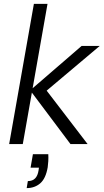

<svg xmlns="http://www.w3.org/2000/svg" viewBox="-20 -740 533 986"><path d="M342 0 135 -276 399 -504H492L187 -247L194 -308L430 0ZM27 0 154 -720H224L97 0ZM117 226 123 190Q147 190 160.5 176Q174 162 178 135L180 121H137L149 52H228Q229 70 228 87.5Q227 105 225 119Q215 177 186.5 201.5Q158 226 117 226Z"/></svg>

Font: DM Sans Light
Style: Italic
Weight: 300
Italic angle: -10°
Designer: Colophon Foundry, Jonny Pinhorn
Foundry: Colophon Foundry
Version: Version 4.004;gftools[0.9.30]